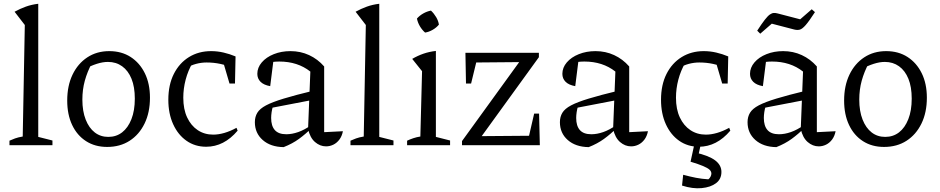

<svg xmlns="http://www.w3.org/2000/svg" viewBox="-20 -767 4963 1014"><path d="M30 0V-24Q43 -30 59.5 -36Q76 -42 100 -46L111 -635L57 -705Q86 -721 116.5 -732Q147 -743 182 -747V-44L257 -25V0Z M546 9Q482 9 434.5 -21.5Q387 -52 361 -107Q335 -162 335 -236Q335 -314 363 -372.5Q391 -431 441 -464Q491 -497 557 -497Q622 -497 670 -466Q718 -435 745 -380Q772 -325 772 -251Q772 -173 743.5 -114.5Q715 -56 664.5 -23.5Q614 9 546 9ZM552 -44Q594 -44 625 -68Q656 -92 674 -137.5Q692 -183 692 -246Q692 -308 674.5 -351Q657 -394 625 -417Q593 -440 550 -440Q523 -440 491.5 -430Q460 -420 422 -400L465 -433Q441 -388 428 -341Q415 -294 415 -241Q415 -180 432.5 -135.5Q450 -91 480.5 -67.5Q511 -44 552 -44Z M1069 8Q1010 8 965 -23.5Q920 -55 894.5 -111Q869 -167 869 -240Q869 -319 898 -376.5Q927 -434 978 -465.5Q1029 -497 1095 -497Q1128 -497 1160.5 -489.5Q1193 -482 1224 -469L1210 -407Q1147 -437 1071 -437Q1043 -437 1015 -429.5Q987 -422 962 -406L997 -435Q973 -394 960.5 -346.5Q948 -299 948 -251Q948 -190 968.5 -146.5Q989 -103 1024.5 -79.5Q1060 -56 1106 -56Q1134 -56 1165 -65Q1196 -74 1229 -92L1235 -77Q1163 8 1069 8ZM1192 -326 1150 -469H1224L1221 -326Z M1702 6Q1670 6 1643.5 -17Q1617 -40 1607 -86L1619 -389Q1552 -442 1455 -442Q1436 -442 1417 -439.5Q1398 -437 1381 -432L1425 -455L1407 -312Q1373 -318 1356 -335Q1339 -352 1339 -377Q1339 -410 1362.5 -437.5Q1386 -465 1426 -481Q1466 -497 1514 -497Q1567 -497 1612.5 -476Q1658 -455 1692 -416V-69L1791 -74Q1786 -48 1772.5 -30Q1759 -12 1740.5 -3Q1722 6 1702 6ZM1478 10Q1409 9 1367.5 -27.5Q1326 -64 1326 -122Q1326 -150 1339 -171.5Q1352 -193 1385 -210.5Q1418 -228 1479 -246.5Q1540 -265 1635 -288V-240L1396 -194L1422 -207Q1417 -192 1414.5 -175Q1412 -158 1412 -144Q1412 -102 1431.5 -80Q1451 -58 1492 -58Q1522 -58 1555 -69.5Q1588 -81 1625 -107V-90Q1594 -59 1559 -33.5Q1524 -8 1478 10Z M1831 0V-24Q1844 -30 1860.5 -36Q1877 -42 1901 -46L1912 -635L1858 -705Q1887 -721 1917.5 -732Q1948 -743 1983 -747V-44L2058 -25V0Z M2130 0V-24Q2145 -31 2162.5 -37Q2180 -43 2200 -46L2209 -391L2157 -456Q2186 -473 2216.5 -483.5Q2247 -494 2282 -498V-44L2357 -25V0ZM2256 -711Q2272 -696 2283.5 -676.5Q2295 -657 2298 -637Q2285 -621 2265 -609.5Q2245 -598 2225 -595Q2209 -609 2197.5 -628.5Q2186 -648 2182 -669Q2196 -685 2215.5 -696Q2235 -707 2256 -711Z M2420 0V-22L2722 -439L2495 -437L2468 -326H2441L2438 -488H2826V-465L2524 -48L2774 -50L2801 -167H2827L2831 0Z M3313 6Q3281 6 3254.5 -17Q3228 -40 3218 -86L3230 -389Q3163 -442 3066 -442Q3047 -442 3028 -439.5Q3009 -437 2992 -432L3036 -455L3018 -312Q2984 -318 2967 -335Q2950 -352 2950 -377Q2950 -410 2973.5 -437.5Q2997 -465 3037 -481Q3077 -497 3125 -497Q3178 -497 3223.5 -476Q3269 -455 3303 -416V-69L3402 -74Q3397 -48 3383.5 -30Q3370 -12 3351.5 -3Q3333 6 3313 6ZM3089 10Q3020 9 2978.5 -27.5Q2937 -64 2937 -122Q2937 -150 2950 -171.5Q2963 -193 2996 -210.5Q3029 -228 3090 -246.5Q3151 -265 3246 -288V-240L3007 -194L3033 -207Q3028 -192 3025.5 -175Q3023 -158 3023 -144Q3023 -102 3042.5 -80Q3062 -58 3103 -58Q3133 -58 3166 -69.5Q3199 -81 3236 -107V-90Q3205 -59 3170 -33.5Q3135 -8 3089 10Z M3671 8Q3612 8 3567 -23.5Q3522 -55 3496.5 -111Q3471 -167 3471 -240Q3471 -319 3500 -376.5Q3529 -434 3580 -465.5Q3631 -497 3697 -497Q3730 -497 3762.5 -489.5Q3795 -482 3826 -469L3812 -407Q3749 -437 3673 -437Q3645 -437 3617 -429.5Q3589 -422 3564 -406L3599 -435Q3575 -394 3562.5 -346.5Q3550 -299 3550 -251Q3550 -190 3570.5 -146.5Q3591 -103 3626.5 -79.5Q3662 -56 3708 -56Q3736 -56 3767 -65Q3798 -74 3831 -92L3837 -77Q3765 8 3671 8ZM3794 -326 3752 -469H3826L3823 -326ZM3582 213 3588 156Q3625 166 3656 172Q3687 178 3721 180Q3728 175 3732.5 166Q3737 157 3737 150Q3737 138 3727 129Q3717 120 3693.5 110Q3670 100 3627 87L3650 38Q3724 55 3757 80Q3790 105 3790 141Q3790 179 3761.5 200.5Q3733 222 3685.5 226.5Q3638 231 3582 213ZM3649 -14H3683L3661 87H3627Z M4304 6Q4272 6 4245.5 -17Q4219 -40 4209 -86L4221 -389Q4154 -442 4057 -442Q4038 -442 4019 -439.5Q4000 -437 3983 -432L4027 -455L4009 -312Q3975 -318 3958 -335Q3941 -352 3941 -377Q3941 -410 3964.5 -437.5Q3988 -465 4028 -481Q4068 -497 4116 -497Q4169 -497 4214.5 -476Q4260 -455 4294 -416V-69L4393 -74Q4388 -48 4374.5 -30Q4361 -12 4342.5 -3Q4324 6 4304 6ZM4080 10Q4011 9 3969.5 -27.5Q3928 -64 3928 -122Q3928 -150 3941 -171.5Q3954 -193 3987 -210.5Q4020 -228 4081 -246.5Q4142 -265 4237 -288V-240L3998 -194L4024 -207Q4019 -192 4016.5 -175Q4014 -158 4014 -144Q4014 -102 4033.5 -80Q4053 -58 4094 -58Q4124 -58 4157 -69.5Q4190 -81 4227 -107V-90Q4196 -59 4161 -33.5Q4126 -8 4080 10ZM3995 -589 3979 -605Q4003 -642 4019 -662.5Q4035 -683 4046 -690.5Q4057 -698 4066.5 -698.5Q4076 -699 4087 -696L4206 -665L4267 -718L4284 -703Q4253 -655 4235 -634.5Q4217 -614 4204 -610.5Q4191 -607 4175 -611L4056 -642Z M4649 9Q4585 9 4537.5 -21.5Q4490 -52 4464 -107Q4438 -162 4438 -236Q4438 -314 4466 -372.5Q4494 -431 4544 -464Q4594 -497 4660 -497Q4725 -497 4773 -466Q4821 -435 4848 -380Q4875 -325 4875 -251Q4875 -173 4846.5 -114.5Q4818 -56 4767.5 -23.5Q4717 9 4649 9ZM4655 -44Q4697 -44 4728 -68Q4759 -92 4777 -137.5Q4795 -183 4795 -246Q4795 -308 4777.5 -351Q4760 -394 4728 -417Q4696 -440 4653 -440Q4626 -440 4594.5 -430Q4563 -420 4525 -400L4568 -433Q4544 -388 4531 -341Q4518 -294 4518 -241Q4518 -180 4535.5 -135.5Q4553 -91 4583.5 -67.5Q4614 -44 4655 -44Z"/></svg>

Font: Piazzolla Thin
Style: Regular
Weight: 400
Version: Version 2.001